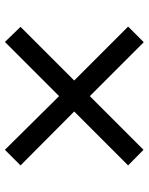

<svg xmlns="http://www.w3.org/2000/svg" viewBox="66 -746 591 762"><g transform="rotate(-90 361.0 -364.5)"><path d="M575 -89 361 -303 148 -90 86 -151 300 -365 86 -578 148 -640 361 -425 576 -640 636 -578 423 -365 637 -151Z"/></g></svg>

Font: SUIT Medium
Style: Regular
Weight: 500
Designer: Sunn Youn; Korean Glyphs from Source Han Sans (Sandoll Communications; Soo-young Jang, Joo-yeon Kang)
Foundry: Sunn
Version: Version 1.120